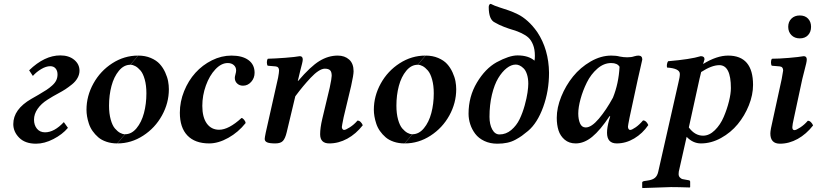

<svg xmlns="http://www.w3.org/2000/svg" viewBox="-20 -723 4174 981"><path d="M147.9 -335 128.9 -363.8Q207.5 -439.9 288.1 -439.9Q332 -439.9 359.1 -417.5Q386.2 -395 386.2 -361.8Q386.2 -342.8 376.2 -324.7Q366.2 -306.6 347.7 -291.7Q329.1 -276.9 314.2 -267.1Q299.3 -257.3 277.3 -245.6Q255.4 -233.9 251 -231L223.1 -213.9Q190.4 -193.4 172.1 -166.7Q153.8 -140.1 153.8 -111.8Q153.8 -83.5 168.9 -65.2Q184.1 -46.9 210 -46.9Q257.3 -46.9 306.2 -99.1L327.1 -69.8Q298.8 -36.1 252.9 -12.5Q207 11.2 164.1 11.2Q108.4 11.2 78.1 -19.3Q47.9 -49.8 47.9 -88.9Q47.9 -164.6 140.1 -217.8L176.8 -238.8Q202.6 -253.9 217.5 -263.7Q232.4 -273.4 246.8 -286.4Q261.2 -299.3 267.6 -313Q273.9 -326.7 273.9 -342.8Q273.9 -361.3 264.2 -373Q254.4 -384.8 236.8 -384.8Q215.3 -384.8 190.7 -370.1Q166 -355.5 147.9 -335Z M647 -392.1 686 -439Q722.2 -439 750.7 -426.8Q779.3 -414.6 796.1 -396Q813 -377.4 824 -353.3Q835 -329.1 838.9 -308.1Q842.8 -287.1 842.8 -267.1Q842.8 -196.8 807.6 -133.1Q772.5 -69.3 711.4 -29.8Q650.4 9.8 580.1 9.8L619.1 -37.1Q652.3 -37.1 677.7 -67.9Q703.1 -98.6 715.6 -145.5Q728 -192.4 728 -246.1Q728 -286.6 719.5 -317.1Q710.9 -347.7 697.8 -362.8Q684.6 -377.9 671.6 -385Q658.7 -392.1 647 -392.1ZM618.2 -37.1 579.1 9.8Q548.8 9.8 523.7 1.2Q498.5 -7.3 481.9 -21.7Q465.3 -36.1 453.1 -53.5Q440.9 -70.8 434.3 -90.8Q427.7 -110.8 424.8 -128.4Q421.9 -146 421.9 -162.1Q421.9 -232.4 457.3 -296.4Q492.7 -360.4 553.7 -399.7Q614.7 -439 685.1 -439L646 -392.1Q612.8 -392.1 587.4 -361.3Q562 -330.6 549.6 -283.7Q537.1 -236.8 537.1 -183.1Q537.1 -142.6 545.7 -112.1Q554.2 -81.5 567.4 -66.4Q580.6 -51.3 593.5 -44.2Q606.4 -37.1 618.2 -37.1Z M1234.9 -94.2Q1197.8 -47.4 1146.7 -18.8Q1095.7 9.8 1048.8 9.8Q976.6 9.8 937.7 -30.5Q898.9 -70.8 898.9 -147Q898.9 -203.6 920.7 -257.3Q942.4 -311 978.3 -350.8Q1014.2 -390.6 1062.7 -414.8Q1111.3 -439 1162.6 -439Q1218.3 -439 1249.5 -416Q1280.8 -393.1 1280.8 -351.1Q1280.8 -324.2 1263.4 -304.7Q1246.1 -285.2 1221.7 -285.2Q1203.6 -285.2 1191.7 -296.4Q1179.7 -307.6 1179.7 -325.2Q1179.7 -331.5 1183.1 -343.5Q1186.5 -355.5 1186.5 -362.8Q1186.5 -379.9 1174.6 -390.4Q1162.6 -400.9 1143.6 -400.9Q1110.8 -400.9 1080.6 -368.9Q1050.3 -336.9 1032 -286.1Q1013.7 -235.4 1013.7 -182.1Q1013.7 -124 1036.6 -92Q1059.6 -60.1 1099.6 -60.1Q1148.4 -60.1 1213.9 -120.1Q1219.7 -120.1 1227.1 -111.3Q1234.4 -102.5 1234.9 -94.2Z M1332.5 -13.2Q1332.5 -20 1337.9 -45.9L1400.9 -326.2Q1405.8 -353 1405.8 -362.8Q1405.8 -382.3 1387.7 -383.8L1347.7 -387.2Q1343.3 -393.6 1343.5 -405.3Q1343.8 -417 1348.6 -422.9Q1385.3 -423.8 1436.8 -427.7Q1488.3 -431.6 1511.7 -436Q1526.9 -436 1526.9 -418.9Q1526.9 -412.1 1523.4 -397.9Q1520 -383.8 1513.9 -360.8Q1507.8 -337.9 1503.9 -318.8L1501.5 -310.1H1503.9Q1566.4 -383.3 1611.8 -411.1Q1657.2 -439 1705.6 -439Q1741.2 -439 1763.9 -418.7Q1786.6 -398.4 1786.6 -358.9Q1786.6 -340.3 1773.9 -283.2L1735.8 -124Q1726.6 -78.6 1726.6 -74.2Q1726.6 -67.9 1730 -63.5Q1733.4 -59.1 1737.8 -59.1Q1746.6 -59.1 1767.8 -72.8Q1789.1 -86.4 1806.6 -106.9Q1815.9 -106.9 1823.2 -99.1Q1830.6 -91.3 1833.5 -83Q1798.8 -38.6 1754.4 -14.4Q1710 9.8 1662.6 9.8Q1615.7 9.8 1615.7 -37.1Q1615.7 -69.3 1626.5 -115.2L1664.6 -274.9Q1674.8 -323.2 1674.8 -335.9Q1674.8 -356 1666.5 -364Q1658.2 -372.1 1639.6 -372.1Q1625.5 -372.1 1606.9 -360.1Q1588.4 -348.1 1567.1 -325.4Q1545.9 -302.7 1528.3 -281.5Q1510.7 -260.3 1488.8 -231L1444.8 -46.9Q1437.5 -16.1 1425.8 -3.2Q1414.1 9.8 1386.7 9.8Q1357.4 9.8 1345 4.4Q1332.5 -1 1332.5 -13.2Z M2115.2 -392.1 2154.3 -439Q2190.4 -439 2219 -426.8Q2247.6 -414.6 2264.4 -396Q2281.2 -377.4 2292.2 -353.3Q2303.2 -329.1 2307.1 -308.1Q2311 -287.1 2311 -267.1Q2311 -196.8 2275.9 -133.1Q2240.7 -69.3 2179.7 -29.8Q2118.7 9.8 2048.3 9.8L2087.4 -37.1Q2120.6 -37.1 2146 -67.9Q2171.4 -98.6 2183.8 -145.5Q2196.3 -192.4 2196.3 -246.1Q2196.3 -286.6 2187.7 -317.1Q2179.2 -347.7 2166 -362.8Q2152.8 -377.9 2139.9 -385Q2127 -392.1 2115.2 -392.1ZM2086.4 -37.1 2047.4 9.8Q2017.1 9.8 1991.9 1.2Q1966.8 -7.3 1950.2 -21.7Q1933.6 -36.1 1921.4 -53.5Q1909.2 -70.8 1902.6 -90.8Q1896 -110.8 1893.1 -128.4Q1890.1 -146 1890.1 -162.1Q1890.1 -232.4 1925.5 -296.4Q1960.9 -360.4 2022 -399.7Q2083 -439 2153.3 -439L2114.3 -392.1Q2081.1 -392.1 2055.7 -361.3Q2030.3 -330.6 2017.8 -283.7Q2005.4 -236.8 2005.4 -183.1Q2005.4 -142.6 2013.9 -112.1Q2022.5 -81.5 2035.6 -66.4Q2048.8 -51.3 2061.8 -44.2Q2074.7 -37.1 2086.4 -37.1Z M2679.2 -294.9Q2679.2 -322.3 2672.6 -342.8Q2666 -363.3 2655.5 -373.5Q2645 -383.8 2635 -388.4Q2625 -393.1 2615.2 -393.1Q2592.3 -393.1 2568.8 -374.8Q2545.4 -356.4 2525.6 -323.7Q2505.9 -291 2493.4 -239Q2481 -187 2481 -126Q2481 -87.4 2494.9 -61.8Q2508.8 -36.1 2532.2 -36.1Q2565.4 -36.1 2592.3 -58.8Q2619.1 -81.5 2634.8 -114Q2650.4 -146.5 2660.9 -184.6Q2671.4 -222.7 2675.3 -250.5Q2679.2 -278.3 2679.2 -294.9ZM2624 -439.9Q2680.2 -439.9 2710.9 -413.1Q2712.9 -421.9 2712.9 -438Q2712.9 -470.7 2703.6 -494.1Q2694.3 -517.6 2680.2 -530.5Q2666 -543.5 2644.3 -553.7Q2622.6 -564 2602.1 -569.8Q2581.5 -575.7 2554.9 -585.9Q2528.3 -596.2 2508.8 -607.9Q2477.1 -622.1 2477.1 -687Q2477.1 -693.8 2480 -698.5Q2482.9 -703.1 2486.8 -703.1H2487.8Q2505.4 -693.8 2531.5 -685.5Q2557.6 -677.2 2579.3 -669.7Q2601.1 -662.1 2626 -649.9Q2650.9 -637.7 2676.3 -615Q2701.7 -592.3 2725.1 -559.1Q2783.7 -470.7 2785.2 -351.1Q2785.2 -258.3 2755.4 -176.3Q2725.6 -94.2 2678.2 -54.2Q2658.7 -38.1 2646.5 -29.3Q2634.3 -20.5 2614.3 -9.5Q2594.2 1.5 2571.5 6.3Q2548.8 11.2 2521 11.2Q2483.9 11.2 2454.6 -2.7Q2425.3 -16.6 2408.2 -39.3Q2391.1 -62 2382.6 -88.4Q2374 -114.7 2374 -142.1Q2374 -229.5 2416.7 -301Q2459.5 -372.6 2517.1 -404.8Q2582 -439.9 2624 -439.9Z M3111.8 -224.1Q3141.1 -296.4 3145.5 -381.8Q3134.3 -400.9 3102.5 -400.9Q3064.9 -400.9 3032 -372.1Q2999 -343.3 2978.5 -301.8Q2958 -260.3 2946.3 -217.5Q2934.6 -174.8 2934.6 -143.1Q2934.6 -113.3 2943.6 -92.5Q2952.6 -71.8 2972.7 -71.8Q3002 -71.8 3039.8 -116.5Q3077.6 -161.1 3111.8 -224.1ZM3241.7 -439Q3261.7 -439 3261.7 -418.9Q3258.8 -405.8 3252.2 -376.7Q3245.6 -347.7 3238.8 -317.9L3196.8 -123Q3188.5 -81.1 3188.5 -76.2Q3188.5 -68.4 3191.7 -63.7Q3194.8 -59.1 3199.7 -59.1Q3208.5 -59.1 3227.8 -72.5Q3247.1 -85.9 3265.6 -107.9Q3281.7 -107.9 3292.5 -84Q3263.2 -41 3220.5 -15.6Q3177.7 9.8 3131.3 9.8Q3081.5 9.8 3081.5 -44.9Q3081.5 -70.8 3091.8 -108.9L3097.7 -127.9L3094.7 -129.9Q3046.9 -57.6 3005.6 -23.9Q2964.4 9.8 2921.4 9.8Q2887.7 9.8 2865.2 -9.3Q2842.8 -28.3 2833.7 -56.6Q2824.7 -85 2824.7 -121.1Q2824.7 -172.9 2847.7 -229.5Q2870.6 -286.1 2908 -332.3Q2945.3 -378.4 2997.6 -408.7Q3049.8 -439 3103.5 -439Q3128.9 -439 3146.5 -434.1Q3166.5 -430.2 3184.6 -430.2Q3206.5 -430.2 3219.7 -435.1Q3233.4 -439 3241.7 -439Z M3562.5 -355Q3561.5 -350.1 3558.6 -338.6Q3555.7 -327.1 3554.2 -320.8L3499.5 -71.8Q3530.3 -29.8 3572.3 -29.8Q3604 -29.8 3632.3 -57.6Q3660.6 -85.4 3677.7 -125.5Q3694.8 -165.5 3704.6 -205.3Q3714.4 -245.1 3714.4 -272.9Q3714.4 -390.1 3655.3 -390.1Q3616.7 -390.1 3562.5 -355ZM3488.3 -23.9 3448.2 153.8Q3447.3 158.7 3447.3 166Q3447.3 177.2 3453.9 183.8Q3460.4 190.4 3466.1 191.9Q3471.7 193.4 3481.4 194.8L3500.5 198.2Q3506.3 199.7 3506.3 206.1V232.9L3504.4 234.9Q3446.3 232.9 3408.2 232.9Q3388.2 232.9 3378.4 233.9L3263.2 237.8L3261.2 235.8V210Q3261.2 204.1 3271.5 202.1L3290.5 199.2Q3314.5 195.8 3326.7 185.3Q3338.9 174.8 3343.3 153.8L3446.3 -300.8Q3453.6 -329.1 3453.6 -345.2Q3453.6 -373.5 3388.2 -377.9Q3386.2 -385.7 3387.9 -395.3Q3389.6 -404.8 3393.6 -410.2Q3507.8 -419.9 3560.5 -436Q3579.6 -436 3579.6 -419.9Q3578.6 -415 3575.9 -407.2Q3573.2 -399.4 3572.3 -396Q3642.1 -439 3700.2 -439Q3827.6 -439 3827.6 -289.1Q3827.6 -238.3 3806.2 -184.8Q3784.7 -131.3 3749.3 -88.4Q3713.9 -45.4 3663.8 -17.8Q3613.8 9.8 3561.5 9.8Q3520.5 9.8 3488.3 -23.9Z M4079.1 -318.8 4037.1 -123Q4028.3 -84.5 4028.3 -73.2Q4028.3 -58.1 4039.1 -58.1Q4047.9 -58.1 4068.8 -71.8Q4089.8 -85.4 4107.4 -106Q4116.7 -106 4124 -98.1Q4131.3 -90.3 4134.3 -82Q4099.6 -37.6 4055.7 -13.2Q4011.7 11.2 3965.3 11.2Q3916 11.2 3916 -41Q3916 -58.6 3929.2 -113.8L3974.1 -319.8Q3981.4 -360.8 3981.4 -362.8Q3981.4 -382.3 3963.4 -383.8L3923.3 -387.2Q3918.9 -393.6 3919.2 -405.3Q3919.4 -417 3924.3 -422.9Q3958.5 -422.9 4010.5 -427.2Q4062.5 -431.6 4086.4 -436Q4102.1 -436 4102.1 -418.9Q4102.1 -411.6 4099.1 -398.4Q4096.2 -385.3 4089.6 -360.4Q4083 -335.4 4079.1 -318.8ZM4066.4 -644Q4093.3 -644 4108.6 -627.9Q4124 -611.8 4124 -585.9Q4124 -559.6 4108.4 -543.2Q4092.8 -526.9 4066.4 -526.9Q4040 -526.9 4023.7 -543.5Q4007.3 -560.1 4007.3 -585.9Q4007.3 -611.8 4023.7 -627.9Q4040 -644 4066.4 -644Z"/></svg>

Font: Common Serif SemiBold
Style: Italic
Weight: 600
Italic angle: -12°
Designer: Philipp H. Poll, Khaled Hosny
Foundry: Stefan Peev, Context Ltd.
Version: Version 1.026